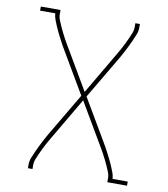

<svg xmlns="http://www.w3.org/2000/svg" viewBox="-82 -600 765 874"><g transform="rotate(10 300.0 -162.5)"><path d="M106 205V187Q106 171 112 156.5Q118 142 124 128Q130 114 137 100Q144 86 151 72.5Q158 59 165.5 45.5Q173 32 181 19L288 -162L181 -344Q173 -357 165.5 -370.5Q158 -384 151 -397.5Q144 -411 137 -425Q130 -439 124 -453Q118 -467 112.5 -481.5Q107 -496 106 -511H36V-530H127V-512Q127 -497 132.5 -483.5Q138 -470 144 -456.5Q150 -443 156.5 -430Q163 -417 170 -404Q177 -391 184.5 -378.5Q192 -366 199 -354L300 -182L401 -354Q408 -366 415.5 -378.5Q423 -391 430 -404Q437 -417 443.5 -430Q450 -443 456 -456.5Q462 -470 467.5 -483.5Q473 -497 473 -512V-530H494V-512Q494 -496 488 -481.5Q482 -467 476 -453Q470 -439 463 -425Q456 -411 449 -397.5Q442 -384 434.5 -370.5Q427 -357 419 -344L312 -163L419 19Q427 32 434.5 45.5Q442 59 449 72.5Q456 86 463 100Q470 114 476 128Q482 142 487.5 156.5Q493 171 494 186H564V205H473V187Q473 172 467.5 158.5Q462 145 456 131.5Q450 118 443.5 105Q437 92 430 79Q423 66 415.5 53.5Q408 41 401 29L300 -143L199 29Q192 41 184.5 53.5Q177 66 170 79Q163 92 156.5 105Q150 118 144 131.5Q138 145 132.5 158.5Q127 172 127 187V205Z"/></g></svg>

Font: Iosevka Curly Slab ThEx
Style: Regular
Weight: 100
Width: 7
Monospace: yes
Designer: Belleve Invis
Foundry: Belleve Invis
Version: Version 11.1.0; ttfautohint (v1.8.3)